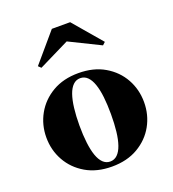

<svg xmlns="http://www.w3.org/2000/svg" viewBox="-132 -816 836 927"><g transform="rotate(-20 286.0 -352.0)"><path d="M286 10Q208.5 10 152.2 -23Q96 -56 65.5 -110.5Q35 -165 35 -230Q35 -295 65.5 -349.5Q96 -404 152.2 -437Q208.5 -470 286 -470Q364 -470 420.2 -437Q476.5 -404 506.8 -349.5Q537 -295 537 -230Q537 -165 506.8 -110.5Q476.5 -56 420.2 -23Q364 10 286 10ZM286 -16Q307.5 -16 323 -31Q338.5 -46 348.2 -74Q358 -102 362.5 -141.5Q367 -181 367 -230Q367 -279 362.5 -318.5Q358 -358 348.2 -386Q338.5 -414 323 -429Q307.5 -444 286 -444Q265 -444 249.5 -429Q234 -414 224.2 -386Q214.5 -358 209.8 -318.5Q205 -279 205 -230Q205 -181 209.8 -141.5Q214.5 -102 224.2 -74Q234 -46 249.5 -31Q265 -16 286 -16ZM128 -555 114.5 -568 239.5 -714.5H333.5L458.5 -568L444.5 -555L286 -633Z"/></g></svg>

Font: Bodoni Moda 9pt ExtraBold
Style: Regular
Weight: 800
Designer: Owen Earl
Foundry: indestructible type
Version: Version 2.005